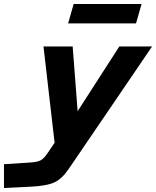

<svg xmlns="http://www.w3.org/2000/svg" viewBox="-116 -711 786 967"><path d="M650 -477 230 140Q195 191 157 208Q119 225 43 229L-96 236V116L28 108Q70 106 87.5 97Q105 88 123 61L159 8L103 -477H250L275 -151L485 -477ZM569 -593H227L255 -691H597Z"/></svg>

Font: Intel One Mono
Style: Bold Italic
Weight: 700
Italic angle: -16°
Monospace: yes
Designer: Fred Shallcrass
Foundry: Frere-Jones Type LLC
Version: Version 1.400;hotconv 1.1.0;makeotfexe 2.6.0;FJTRelease1.4